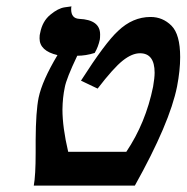

<svg xmlns="http://www.w3.org/2000/svg" viewBox="-20 -582 585 602"><path d="M101.1 -275.9Q112.3 -329.1 160.2 -409.2Q104 -422.4 104 -461.9Q104 -473.1 106 -479Q112.8 -515.1 137.5 -535.6Q162.1 -556.2 183.1 -559.1L204.1 -562Q203.1 -559.1 203.1 -553.2Q203.1 -524.4 228 -522.9Q293.9 -520 293.9 -474.1Q293.9 -462.9 293 -458Q288.1 -435.1 276.9 -416Q249 -407.2 222.2 -407.2Q188 -335.4 183.1 -308.1Q176.3 -275.9 175.8 -238.8Q175.8 -182.6 193.8 -106H376Q437 -196.8 460 -310.1Q464.8 -337.9 464.8 -354Q464.8 -415 418.9 -415Q394 -415 365 -392.1Q335.9 -369.1 286.1 -304.2L233.9 -329.1Q310.1 -448.2 350.1 -484.9Q396 -528.8 452.1 -528.8Q490.2 -528.8 517.6 -501.5Q544.9 -474.1 544.9 -402.8Q544.9 -361.8 535.2 -311Q512.2 -195.8 402.8 0H85.9Q91.8 -32.2 91.8 -103V-119.1V-124V-143.1Q92.3 -232.9 101.1 -275.9Z"/></svg>

Font: Linux Libertine
Style: Semibold Italic
Weight: 600
Italic angle: -11.5°
Designer: Philipp H. Poll
Foundry: Philipp H. Poll
Version: Version 5.1.2 ; ttfautohint (v0.9)